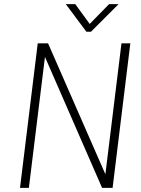

<svg xmlns="http://www.w3.org/2000/svg" viewBox="-20 -910 682 931"><path d="M399 -756 299 -890H345L415 -794L509 -890H555L421 -756ZM77 1 163 -700H213L491 -65L569 -700H612L526 1H475L198 -634L120 1Z"/></svg>

Font: Haskoy ExtraLight
Style: Italic
Weight: 200
Designer: Ertekin Erdin
Foundry: Ertekin Erdin
Version: Version 2.000; ttfautohint (v1.8.4.7-5d5b)